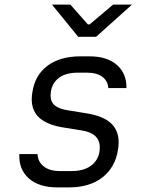

<svg xmlns="http://www.w3.org/2000/svg" viewBox="-20 -805 640 835"><path d="M230 10Q149 10 105 -29.5Q61 -69 64 -135H143Q145 -101 170.5 -81Q196 -61 242 -61H291Q349 -61 381.5 -89Q414 -117 414 -164Q414 -226 334 -238L253 -251Q186 -262 152 -292Q118 -322 118 -374Q118 -389 121 -405Q132 -478 186.5 -519Q241 -560 330 -560H369Q446 -560 488.5 -522.5Q531 -485 530 -422H451Q449 -453 425 -471Q401 -489 358 -489H319Q267 -489 237 -467Q207 -445 201 -405Q200 -399 200 -389Q200 -362 218.5 -346.5Q237 -331 277 -325L357 -312Q427 -301 461.5 -270Q496 -239 496 -186Q496 -170 493 -153Q481 -77 425.5 -33.5Q370 10 279 10ZM398 -645H320L206 -785H286L362 -699H370L472 -785H554Z"/></svg>

Font: JetBrains Mono Semi Light
Style: Italic
Weight: 350
Italic angle: -9°
Monospace: yes
Designer: Philipp Nurullin, Konstantin Bulenkov
Foundry: JetBrains
Version: 2.002